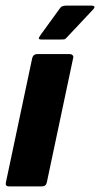

<svg xmlns="http://www.w3.org/2000/svg" viewBox="-28 -665 357 685"><path d="M139 -14Q136 0 121 0H4Q-10 0 -7 -14L87 -458Q91 -472 104 -472H221Q227 -472 231 -468Q235 -464 233 -458ZM121 -524Q111 -524 110.5 -527.5Q110 -531 118 -542L187 -637Q192 -645 210 -645H299Q306 -645 308.5 -641.5Q311 -638 303 -630L210 -531Q205 -525 200.5 -524.5Q196 -524 187 -524Z"/></svg>

Font: Glory ExtraBold
Style: Italic
Weight: 800
Italic angle: -12°
Version: Version 1.011